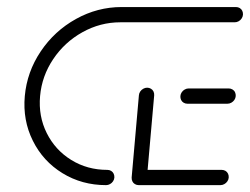

<svg xmlns="http://www.w3.org/2000/svg" viewBox="-20 -539 727 559"><path d="M645.9 -22.2Q645.6 -16.3 642 -11.1Q638.5 -5.9 633.1 -3Q627.8 0 621.9 0H383.7Q377.8 0 372.8 -3Q367.8 -5.9 365.4 -11.1Q363 -16.3 363.3 -22.2Q363.7 -28.1 367.2 -33.3Q370.7 -38.5 376.1 -41.5Q381.5 -44.4 387.4 -44.4H625.6Q631.5 -44.4 636.5 -41.5Q641.5 -38.5 643.9 -33.3Q646.3 -28.1 645.9 -22.2ZM363.3 -22.2 384.4 -261.5Q384.8 -267.4 388.3 -272.6Q391.9 -277.8 397.2 -280.7Q402.6 -283.7 408.5 -283.7Q414.4 -283.7 419.4 -280.7Q424.4 -277.8 426.9 -272.6Q429.3 -267.4 428.9 -261.5L407.8 -22.2ZM313 -22.2Q312.6 -16.3 309.1 -11.1Q305.6 -5.9 300.2 -3Q294.8 0 288.9 0Q218.5 0 161.9 -34.8Q105.2 -69.6 75.6 -129.3Q45.9 -188.9 52.2 -259.3Q58.5 -329.6 98.5 -389.3Q138.5 -448.9 201.1 -483.7Q263.7 -518.5 334.1 -518.5H667Q673 -518.5 678 -515.6Q683 -512.6 685.4 -507.4Q687.8 -502.2 687.4 -496.3Q687 -490.4 683.5 -485.2Q680 -480 674.6 -477Q669.3 -474.1 663.3 -474.1H330.4Q271.9 -474.1 220 -445.2Q168.1 -416.3 135 -367Q101.9 -317.8 96.7 -259.3Q91.5 -200.7 116.1 -151.5Q140.7 -102.2 187.4 -73.3Q234.1 -44.4 292.6 -44.4Q298.5 -44.4 303.5 -41.5Q308.5 -38.5 310.9 -33.3Q313.3 -28.1 313 -22.2ZM505.2 -259.3Q505.6 -265.2 509.1 -270.4Q512.6 -275.6 518 -278.5Q523.3 -281.5 529.3 -281.5H645.9Q651.9 -281.5 656.9 -278.5Q661.9 -275.6 664.3 -270.4Q666.7 -265.2 666.3 -259.3Q665.9 -253.3 662.4 -248.1Q658.9 -243 653.5 -240Q648.1 -237 642.2 -237H525.6Q519.6 -237 514.6 -240Q509.6 -243 507.2 -248.1Q504.8 -253.3 505.2 -259.3Z"/></svg>

Font: 26F Galaxy Sans Oblique
Style: Regular
Weight: 400
Italic angle: -5°
Designer: C₂₉H₂₅N₃O₅
Version: Version 1.200;FEAKit 1.0